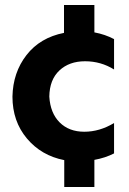

<svg xmlns="http://www.w3.org/2000/svg" viewBox="-20 -640 518 771"><path d="M359 111H238V3Q146 -15 88 -84Q30 -153 30 -252Q32 -349 86.5 -419Q141 -489 237 -508V-620H359V-510Q402 -502 438 -483V-361Q385 -394 321.5 -394Q258 -394 218.5 -357Q179 -320 178 -252Q182 -186 219.5 -148.5Q257 -111 318.5 -111Q380 -111 438 -146V-24Q403 -6 359 2Z"/></svg>

Font: Hind Colombo
Style: Bold
Weight: 700
Designer: Jyotish Sonowal, Aditi Pimprikar
Foundry: Indian Type Foundry
Version: Version 1.000;PS 1.0;hotconv 1.0.86;makeotf.lib2.5.63406; tt